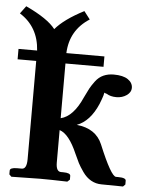

<svg xmlns="http://www.w3.org/2000/svg" viewBox="-51 -731 589 773"><g transform="rotate(5 243.5 -344.0)"><path d="M201.2 -71.8Q201.2 -34.7 222.2 -35.2H230Q259.8 -35.2 259.8 -22.9V-7.8L250 1Q179.2 -1 141.1 -1Q141.1 -1 23.9 1L15.1 -7.8V-22.9Q15.1 -35.2 43.9 -35.2H63Q83 -35.2 83 -75.2V-472.2H7.8V-514.2H83Q77.1 -609.4 1 -657.2L23.9 -688Q113.8 -646 144 -606Q179.2 -647.9 258.8 -689L283.2 -657.2Q205.1 -607.4 201.2 -514.2H355V-472.2H201.2V-251Q252 -263.2 287.1 -342.8Q298.3 -366.7 305.2 -379.4Q312 -392.1 325.4 -410.2Q338.9 -428.2 357.4 -436.5Q376 -444.8 398.9 -444.8Q437 -444.8 456.5 -431.4Q476.1 -418 476.1 -397Q476.1 -379.9 458.5 -367.4Q440.9 -355 417 -355Q393.1 -355 377 -365.2Q374 -366.2 370.6 -367.2Q367.2 -368.2 366.2 -369.1Q370.1 -367.2 352.1 -321.8Q321.3 -250 268.1 -230Q346.2 -222.2 372.1 -160.2Q423.8 -35.2 443.8 -35.2H452.1Q484.4 -35.2 483.9 -22.9V-7.8L475.1 1L388.2 0Q365.2 0 345.7 -11Q326.2 -22 311.5 -43Q296.9 -64 290 -77.4Q283.2 -90.8 272.9 -113.8Q239.7 -190.9 201.2 -203.1Z"/></g></svg>

Font: Linux Libertine
Style: Bold
Weight: 700
Designer: Philipp H. Poll
Foundry: Philipp H. Poll
Version: Version 5.0.3